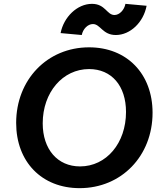

<svg xmlns="http://www.w3.org/2000/svg" viewBox="-20 -962 839 998"><path d="M394 16C611 16 773 -151 773 -376C773 -578 640 -716 443 -716C226 -716 64 -548 64 -323C64 -121 197 16 394 16ZM396 -97C279 -97 202 -186 202 -321C202 -482 306 -603 443 -603C560 -603 635 -516 635 -380C635 -218 533 -97 396 -97ZM582 -780C657 -780 726 -846 742 -932L632 -942C626 -910 601 -884 575 -884C535 -884 528 -942 458 -942C381 -942 311 -873 295 -790L405 -780C411 -811 436 -837 463 -837C502 -837 513 -780 582 -780Z"/></svg>

Font: Uncut Sans
Style: Bold Italic
Weight: 700
Italic angle: -11°
Designer: Kasper Nordkvist
Foundry: UNCUT.wtf
Version: Version 1.304;Glyphs 3.2 (3246)